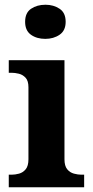

<svg xmlns="http://www.w3.org/2000/svg" viewBox="-20 -790 392 810"><path d="M17 0V-53H29Q44 -53 60.5 -57.5Q77 -62 88.5 -76Q100 -90 100 -118V-422Q100 -449 88 -462Q76 -475 59.5 -479Q43 -483 29 -483H17V-536H252V-118Q252 -90 263.5 -76Q275 -62 292 -57.5Q309 -53 323 -53H335V0ZM171 -626Q135 -626 110.5 -643.5Q86 -661 86 -698Q86 -736 111 -753Q136 -770 172 -770Q206 -770 231.5 -753Q257 -736 257 -698Q257 -661 231.5 -643.5Q206 -626 171 -626Z"/></svg>

Font: Noto Serif Tamil
Style: Bold
Weight: 700
Designer: Indian Type Foundry, Tom Grace, and the Monotype Design Team
Foundry: Monotype Imaging Inc.
Version: Version 2.003